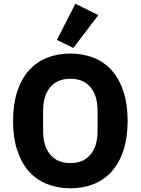

<svg xmlns="http://www.w3.org/2000/svg" viewBox="-20 -997 754 1029"><path d="M357 12Q288 12 231 -11Q174 -34 134 -79.5Q94 -125 72 -192.5Q50 -260 50 -349Q50 -438 72 -505.5Q94 -573 134 -618.5Q174 -664 231 -687Q288 -710 357 -710Q426 -710 483 -687Q540 -664 580 -618.5Q620 -573 642 -505.5Q664 -438 664 -349Q664 -260 642 -192.5Q620 -125 580 -79.5Q540 -34 483 -11Q426 12 357 12ZM357 -123Q426 -123 464.5 -168Q503 -213 503 -297V-401Q503 -485 464.5 -530Q426 -575 357 -575Q288 -575 249.5 -530Q211 -485 211 -401V-297Q211 -213 249.5 -168Q288 -123 357 -123ZM373 -740 285 -783 384 -977 507 -916Z"/></svg>

Font: IBM Plex Sans Arabic
Style: Bold
Weight: 700
Designer: Mike Abbink, Paul van der Laan, Pieter van Rosmalen, Wael Morcos, Khajak Apelian
Foundry: Bold Monday
Version: Version 1.2